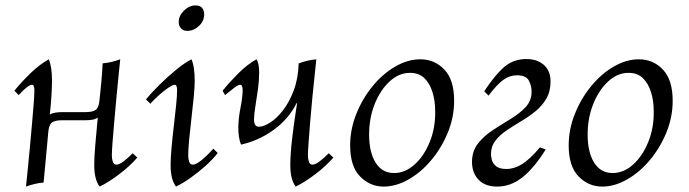

<svg xmlns="http://www.w3.org/2000/svg" viewBox="-20 -674 2544 709"><path d="M470 -108 487 -92Q459 -60 420 -30.5Q381 -1 348 15Q328 -11 328 -64Q328 -95 332 -140.5Q336 -186 341 -240Q333 -234 321.5 -232Q310 -230 296 -230H210Q182 -230 171 -221Q160 -212 158 -183Q154 -139 150 -96Q146 -53 141 0Q108 3 76 15Q78 -6 82 -43.5Q86 -81 90 -126Q94 -171 98 -214.5Q102 -258 104.5 -292Q107 -326 107 -341Q107 -361 98 -361Q84 -361 49 -323L33 -339Q59 -371 92.5 -403.5Q126 -436 160 -455Q166 -442 169 -421.5Q172 -401 172 -376Q172 -353 170 -321Q168 -289 164 -251Q172 -256 184 -258Q196 -260 210 -260H296Q324 -260 335 -269.5Q346 -279 348 -310Q352 -348 354 -369Q356 -390 357 -405.5Q358 -421 359 -440Q392 -443 424 -455Q422 -434 418 -396.5Q414 -359 410 -314Q406 -269 402 -225.5Q398 -182 395.5 -148Q393 -114 393 -99Q393 -88 396.5 -77Q400 -66 410 -66Q420 -66 435.5 -77.5Q451 -89 470 -108Z M630 15Q610 -11 610 -64Q610 -90 613.5 -129Q617 -168 622 -210Q627 -252 630.5 -287Q634 -322 634 -341Q634 -361 625 -361Q615 -361 588 -340Q561 -319 535 -291L519 -307Q537 -329 567 -359Q597 -389 630 -416Q663 -443 687 -455Q693 -442 696 -421.5Q699 -401 699 -376Q699 -354 695.5 -316.5Q692 -279 687 -237.5Q682 -196 678.5 -159Q675 -122 675 -99Q675 -88 678.5 -77Q682 -66 692 -66Q714 -66 768 -125L784 -109Q767 -87 740 -62.5Q713 -38 684 -17.5Q655 3 630 15ZM672 -560Q656 -560 648 -569.5Q640 -579 640 -593Q640 -616 659.5 -635Q679 -654 702 -654Q719 -654 726.5 -644.5Q734 -635 734 -621Q734 -596 714.5 -578Q695 -560 672 -560Z M870 -140Q865 -152 862.5 -168Q860 -184 860 -201Q860 -235 868 -275.5Q876 -316 876 -341Q876 -361 867 -361Q860 -361 846.5 -351Q833 -341 811 -323L802 -339Q828 -371 860.5 -403.5Q893 -436 927 -455Q937 -441 937 -406Q937 -378 932.5 -344.5Q928 -311 923 -281Q918 -251 918 -233Q918 -206 936 -206Q953 -206 977 -221Q1001 -236 1024.5 -266Q1048 -296 1064.5 -339.5Q1081 -383 1083 -440Q1115 -452 1148 -455Q1146 -434 1142 -396.5Q1138 -359 1133.5 -314Q1129 -269 1125.5 -225.5Q1122 -182 1119.5 -148Q1117 -114 1117 -99Q1117 -88 1120.5 -77Q1124 -66 1134 -66Q1144 -66 1159.5 -77.5Q1175 -89 1194 -108L1211 -92Q1183 -60 1144 -30.5Q1105 -1 1072 15Q1052 -11 1052 -64Q1052 -103 1058.5 -160Q1065 -217 1077 -293H1075Q1047 -236 992 -195.5Q937 -155 870 -140Z M1397 15Q1346 15 1309.5 -22.5Q1273 -60 1273 -137Q1273 -197 1296 -254Q1319 -311 1356.5 -356.5Q1394 -402 1440 -428.5Q1486 -455 1532 -455Q1585 -455 1621 -417Q1657 -379 1657 -302Q1657 -241 1633.5 -184Q1610 -127 1572 -82Q1534 -37 1488 -11Q1442 15 1397 15ZM1435 -35Q1476 -35 1511 -66.5Q1546 -98 1567 -150Q1588 -202 1587 -263Q1587 -302 1577 -334Q1567 -366 1547 -385.5Q1527 -405 1494 -405Q1453 -405 1418.5 -373Q1384 -341 1363.5 -289.5Q1343 -238 1343 -177Q1343 -112 1367 -73.5Q1391 -35 1435 -35Z M1850 -50Q1879 -50 1908 -68Q1937 -86 1974 -130L1995 -122Q1952 -53 1909 -19Q1866 15 1816 15Q1771 15 1747 -10.5Q1723 -36 1723 -76Q1723 -116 1745 -144Q1767 -172 1800 -193.5Q1833 -215 1866 -235Q1899 -255 1921 -278.5Q1943 -302 1943 -336Q1943 -358 1932.5 -377Q1922 -396 1889 -396Q1862 -396 1838.5 -379Q1815 -362 1784 -321L1768 -337Q1809 -399 1843 -427.5Q1877 -456 1924 -456Q1963 -456 1988 -434.5Q2013 -413 2013 -373Q2013 -336 1997 -309Q1981 -282 1956 -262Q1931 -242 1903 -225.5Q1875 -209 1850 -192Q1825 -175 1809 -154Q1793 -133 1793 -105Q1793 -98 1796 -84.5Q1799 -71 1811.5 -60.5Q1824 -50 1850 -50Z M2204 15Q2153 15 2116.5 -22.5Q2080 -60 2080 -137Q2080 -197 2103 -254Q2126 -311 2163.5 -356.5Q2201 -402 2247 -428.5Q2293 -455 2339 -455Q2392 -455 2428 -417Q2464 -379 2464 -302Q2464 -241 2440.5 -184Q2417 -127 2379 -82Q2341 -37 2295 -11Q2249 15 2204 15ZM2242 -35Q2283 -35 2318 -66.5Q2353 -98 2374 -150Q2395 -202 2394 -263Q2394 -302 2384 -334Q2374 -366 2354 -385.5Q2334 -405 2301 -405Q2260 -405 2225.5 -373Q2191 -341 2170.5 -289.5Q2150 -238 2150 -177Q2150 -112 2174 -73.5Q2198 -35 2242 -35Z"/></svg>

Font: Bona Nova
Style: Italic
Weight: 400
Italic angle: -4°
Designer: Mateusz Machalski
Foundry: Capitalics
Version: Version 4.001; ttfautohint (v1.8.3)